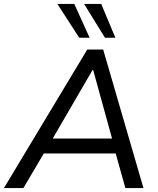

<svg xmlns="http://www.w3.org/2000/svg" viewBox="-46 -957 804 977"><path d="M-26 0 398 -705H479L684 0H592L536 -200L573 -176H144L191 -200L73 0ZM425 -601 210 -231 189 -252H552L530 -231L428 -601ZM488 -765 382 -937H469L541 -765ZM357 -765 246 -937H332L410 -765Z"/></svg>

Font: Mulish ExtraLight Medium
Style: Italic
Weight: 500
Italic angle: -9°
Version: Version 3.603